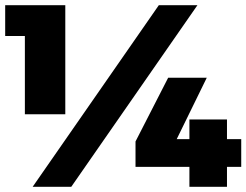

<svg xmlns="http://www.w3.org/2000/svg" viewBox="-21 -721 951 741"><path d="M-1 -701H231V-280H75V-582H-1ZM628 -421H777L661 -184H710V-260H855V-184H910V-77H855V0H710V-77H502V-175ZM592 -701H741L254 0H105Z"/></svg>

Font: TypoPRO Montserrat Alternates
Style: Regular
Weight: 900
Designer: Julieta Ulanovsky
Foundry: Julieta Ulanovsky
Version: Version 6.001